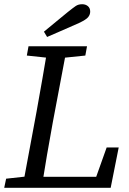

<svg xmlns="http://www.w3.org/2000/svg" viewBox="-20 -889 613 909"><path d="M0 0 9 -43 127 -56H136L128 0ZM86 0 153 -360Q167 -437 180.5 -515Q194 -593 207 -670H298L230 -310Q216 -233 202.5 -155Q189 -77 177 0ZM107 -626 115 -670H392L384 -626L258 -613H229ZM133 0 140 -52H482L418 -3L485 -191H542L504 0ZM188 -739Q217 -763 245 -786Q273 -809 301 -832Q326 -852 338.5 -860.5Q351 -869 369 -869Q385 -869 396 -860Q407 -851 407 -834Q407 -820 397.5 -808Q388 -796 354 -780Q317 -763 279 -747Q241 -731 203 -714Z"/></svg>

Font: Source Serif 4 18pt
Style: Italic
Weight: 400
Italic angle: -12°
Designer: Frank Grießhammer
Foundry: Adobe Systems Incorporated
Version: Version 4.004;hotconv 1.0.116;makeotfexe 2.5.65601